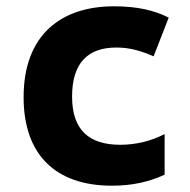

<svg xmlns="http://www.w3.org/2000/svg" viewBox="-20 -580 603 610"><path d="M336 10C401 10 456 -3 503 -25V-154C460 -132 412 -120 362 -120C262 -120 209 -168 209 -273C209 -380 259 -429 350 -429C391 -429 427 -419 468 -401L516 -524C471 -547 416 -560 342 -560C176 -560 55 -471 55 -271C55 -90 155 10 336 10Z"/></svg>

Font: Noto Sans Mono SemiCondensed ExtraBold
Style: Regular
Weight: 800
Width: 4
Designer: Monotype Design Team
Foundry: Monotype Imaging Inc.
Version: Version 2.014